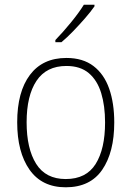

<svg xmlns="http://www.w3.org/2000/svg" viewBox="-20 -785 559 815"><path d="M465 -265Q465 -139 414 -64.5Q363 10 259 10Q158 10 105.5 -64.5Q53 -139 53 -266Q53 -395 107 -467Q161 -539 262 -539Q332 -539 377 -504.5Q422 -470 443.5 -408.5Q465 -347 465 -265ZM93 -266Q93 -154 133.5 -89.5Q174 -25 259 -25Q346 -25 386 -89Q426 -153 426 -265Q426 -336 409.5 -390Q393 -444 357 -474.5Q321 -505 262 -505Q177 -505 135 -442Q93 -379 93 -266ZM381 -758Q365 -735 341 -707.5Q317 -680 291 -653Q265 -626 241 -606H215V-615Q247 -648 281 -689.5Q315 -731 336 -765H381Z"/></svg>

Font: Noto Sans Sinhala UI SemiCondensed ExtraLight
Style: Regular
Weight: 200
Width: 4
Designer: Jelle Bosma - Monotype Design Team
Foundry: Monotype Imaging Inc.
Version: Version 2.006; ttfautohint (v1.8.4.7-5d5b)